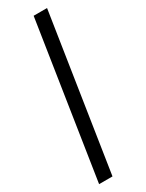

<svg xmlns="http://www.w3.org/2000/svg" viewBox="-239 -757 754 989"><g transform="rotate(-30 138.0 -262.0)"><path d="M26.8 197.5 168.5 -722.2H248.2L106.5 197.5Z"/></g></svg>

Font: Chivo Medium
Style: Italic
Weight: 500
Italic angle: -8.05°
Designer: Hector Gatti
Foundry: Omnibus-Type
Version: Version 2.002